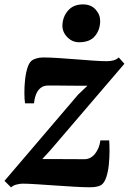

<svg xmlns="http://www.w3.org/2000/svg" viewBox="-34 -820 572 852"><path d="M354 -439.5Q340 -439.5 321.8 -439.5Q303.5 -439.5 283.8 -439.8Q264 -440 244.5 -440.2Q225 -440.5 208 -440.5Q191 -440.5 179.5 -440.5Q159 -440.5 145.8 -429.5Q132.5 -418.5 125.8 -400.8Q119 -383 117 -361.5H77Q74.5 -378.5 74.2 -406.8Q74 -435 77.2 -465.8Q80.5 -496.5 88.5 -521Q96.5 -545.5 111 -554Q117 -557.5 129 -561.2Q141 -565 159 -565Q186.5 -565 224.5 -562.5Q262.5 -560 303.2 -556.8Q344 -553.5 380.2 -551Q416.5 -548.5 439.5 -548.5Q456.5 -548.5 469.8 -552.2Q483 -556 493 -565L518 -537L190.5 -154.5L153.5 -114Q173.5 -114 196 -114Q218.5 -114 242.8 -114Q267 -114 291.5 -113.8Q316 -113.5 340.5 -113.5Q368.5 -113.5 387.8 -137.8Q407 -162 411.5 -197H450.5Q452 -178.5 452 -149.8Q452 -121 449 -90.2Q446 -59.5 438 -34.8Q430 -10 416 0.5Q409.5 5 396.5 8Q383.5 11 364.5 11Q336 11 294.8 8.5Q253.5 6 209.5 3Q165.5 0 127.2 -2.5Q89 -5 66 -5Q55 -5 39.8 -1.2Q24.5 2.5 15 11.5L-14 -17.5L312.5 -400ZM317 -632.5Q286 -632.5 263.8 -656Q241.5 -679.5 243 -709.5Q245 -747.5 268.8 -774Q292.5 -800.5 334 -800.5Q370 -800.5 390.5 -777.5Q411 -754.5 410.5 -726Q410 -687 387.2 -659.8Q364.5 -632.5 317 -632.5Z"/></svg>

Font: Merriweather 24pt ExtraBold
Style: Italic
Weight: 800
Italic angle: -7.8°
Version: Version 2.101